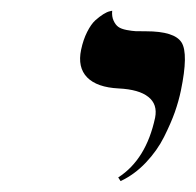

<svg xmlns="http://www.w3.org/2000/svg" viewBox="-20 -579 363 356"><path d="M203.6 -243.2 199.2 -250Q251 -283.2 267.6 -360.8Q272.5 -385.7 254.9 -399.4Q237.8 -413.1 200.2 -415Q159.7 -417 141.6 -435.5Q123.5 -454.1 130.4 -486.8Q134.3 -505.4 141.6 -519.8Q148.9 -534.2 156.7 -541.3Q164.6 -548.3 171.6 -552.7Q178.7 -557.1 183.6 -558.1L188 -559.1Q187 -548.3 190.7 -540.5Q194.3 -532.7 199.5 -529.1Q204.6 -525.4 214.8 -523.4Q225.1 -521.5 231.4 -521.2Q237.8 -521 250.5 -521Q303.7 -521 316.7 -500.2Q329.6 -479.5 315.4 -411.1Q311.5 -392.1 304.2 -371.1Q296.9 -350.6 284.2 -325.2Q271.5 -299.8 250.5 -277.6Q229.5 -255.4 203.6 -243.2Z"/></svg>

Font: Linux Biolinum G
Style: Italic
Weight: 400
Italic angle: -12°
Designer: Philipp H. Poll
Foundry: Philipp H. Poll
Version: Version 0.5.1